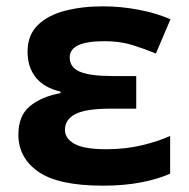

<svg xmlns="http://www.w3.org/2000/svg" viewBox="-20 -576 595 606"><path d="M410 -336V-233H328Q251 -233 218 -216Q185 -199 185 -166Q185 -139 215 -122Q245 -105 316 -105Q377 -105 430 -118Q483 -131 517 -147V-28Q480 -11 426 -0.5Q372 10 305 10Q164 10 101 -34Q38 -78 38 -151Q38 -211 74.5 -241Q111 -271 171 -282V-287Q119 -299 93 -331.5Q67 -364 67 -413Q67 -465 99 -496.5Q131 -528 185 -542Q239 -556 305 -556Q362 -556 419 -545Q476 -534 518 -515L472 -407Q436 -422 397.5 -434Q359 -446 309 -446Q200 -446 200 -395Q200 -363 232.5 -349.5Q265 -336 335 -336Z"/></svg>

Font: Noto IKEA Simplified Chinese
Style: Bold
Weight: 700
Designer: Monotype Design Team
Foundry: Monotype Imaging Inc.
Version: Version 1.100